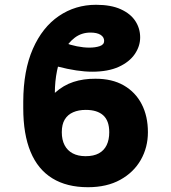

<svg xmlns="http://www.w3.org/2000/svg" viewBox="-20 -780 722 810"><path d="M382.3 -447.8Q452.6 -448.2 502.2 -419.7Q551.8 -391.1 577.9 -340.3Q604 -289.6 604 -222.2Q604 -158.2 574 -105.5Q543.9 -52.7 487.3 -21.5Q430.7 9.8 351.1 9.8Q261.7 9.8 200.7 -27.8Q139.6 -65.4 108.9 -139.6Q78.1 -213.9 78.1 -323.7V-351.6Q78.6 -482.9 118.7 -574Q158.7 -665 228.3 -712.4Q297.9 -759.8 385.3 -759.8Q448.2 -759.8 489.5 -741Q530.8 -722.2 551 -691.2Q571.3 -660.2 571.3 -622.1Q571.3 -585 548.6 -551.8Q525.9 -518.6 481 -498Q436 -477.5 368.7 -477.5Q337.9 -477.5 301.8 -482.9Q265.6 -488.3 222.2 -499.5L252.9 -599.6Q276.4 -590.3 304.4 -584.7Q332.5 -579.1 356.4 -579.1Q382.3 -579.1 400.9 -585.4Q419.4 -591.8 419.4 -607.4Q419.4 -623.5 404.3 -633.1Q389.2 -642.6 361.8 -642.6Q323.7 -642.6 295.2 -620.8Q266.6 -599.1 248 -562.7Q229.5 -526.4 220.5 -481.2Q211.4 -436 211.4 -388.2Q247.1 -420.4 289.6 -434.3Q332 -448.2 382.3 -447.8ZM341.8 -316.4Q311.5 -316.4 288.6 -306.4Q265.6 -296.4 253.2 -275.9Q240.7 -255.4 240.7 -222.2Q240.7 -190.4 252.4 -167.7Q264.2 -145 286.6 -133.1Q309.1 -121.1 341.3 -121.1Q375 -121.1 397 -133.1Q418.9 -145 429.9 -167.7Q440.9 -190.4 440.9 -222.2Q440.9 -270.5 415.5 -293.5Q390.1 -316.4 341.8 -316.4Z"/></svg>

Font: Inter 16pt ExtraBold
Style: Regular
Weight: 800
Version: Version 4.001;git-66647c0bb